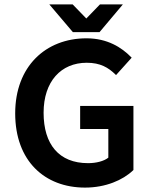

<svg xmlns="http://www.w3.org/2000/svg" viewBox="-20 -840 688 872"><path d="M366 12C460 12 538 -22 584 -66L586 -68V-359H344V-254H472V-124C452 -108 417 -99 380 -99C248 -99 178 -184 178 -328C178 -470 257 -555 374 -555C436 -555 472 -533 504 -502L507 -499L578 -578L575 -581C533 -624 468 -666 373 -666C187 -666 49 -538 49 -325C49 -109 183 12 366 12ZM372 -756 310 -820H204L311 -694H432L538 -820H434Z"/></svg>

Font: Falling Sky
Style: Med
Weight: 500
Designer: Paul D. Hunt
Foundry: Adobe Systems Incorporated
Version: Version 1.02